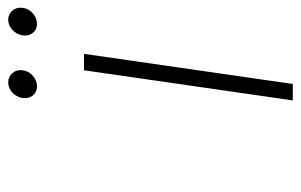

<svg xmlns="http://www.w3.org/2000/svg" viewBox="-156 -594 750 479"><g transform="rotate(-90 219.5 -355.0)"><path d="M208 0 283.2 -521H324.2L249 0ZM213.9 -673.8Q216.3 -689 227.5 -699.5Q238.8 -710 252.9 -710Q267.1 -710 276.1 -699.5Q285.2 -689 283.2 -673.8Q281.2 -658.7 269.3 -648.4Q257.3 -638.2 243.2 -638.2Q229 -638.2 220.5 -648.4Q211.9 -658.7 213.9 -673.8ZM370.1 -673.8Q372.6 -689 383.8 -699.5Q395 -710 409.2 -710Q423.3 -710 432.1 -699.5Q440.9 -689 439 -673.8Q437 -658.7 425 -648.4Q413.1 -638.2 398.9 -638.2Q384.8 -638.2 376.5 -648.4Q368.2 -658.7 370.1 -673.8Z"/></g></svg>

Font: Trueno UltraLight
Style: Italic
Weight: 250
Designer: Julieta Ulanovsky
Foundry: Julieta Ulanovsky
Version: Version 3.001b | FøM Fix